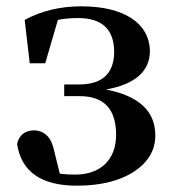

<svg xmlns="http://www.w3.org/2000/svg" viewBox="-20 -571 543 607"><path d="M58 -508Q137 -551 237 -551Q338 -551 396 -513Q452 -476 454 -411Q454 -313 315 -288Q471 -258 471 -143Q471 -74 406 -30Q337 16 223 16Q54 16 34 -116Q44 -159 90 -159Q139 -155 151 -95L169 -22Q190 -19 217 -19Q277 -19 312 -52Q347 -86 347 -145Q347 -267 232 -267H183V-304H230Q341 -304 341 -409Q339 -514 227 -514Q192 -514 163 -508L123 -371H74Z"/></svg>

Font: Source Han Serif JP
Style: Bold
Weight: 700
Designer: Ryoko NISHIZUKA  (kana & ideographs); Frank Grießhammer (Latin, Greek & Cyrillic); Wenlong ZHANG  (bopomofo); Sandoll Co
Foundry: Adobe Systems Incorporated
Version: Version 1.000;PS 1;hotconv 16.6.53;makeotf.lib2.5.65590